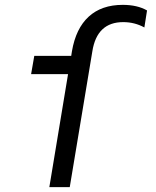

<svg xmlns="http://www.w3.org/2000/svg" viewBox="-20 -770 640 790"><path d="M183 0 260 -465H108L121 -540H273L276 -559Q292 -653 345 -701.5Q398 -750 485 -750Q545 -750 585 -727L574 -657Q534 -679 487 -679Q379 -679 360 -559L267 0Z"/></svg>

Font: CommitMono
Style: Italic
Weight: 400
Monospace: yes
Designer: Eigil Nikolajsen
Foundry: Eigil Nikolajsen
Version: Version 1.143